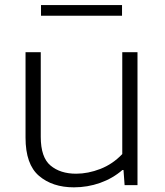

<svg xmlns="http://www.w3.org/2000/svg" viewBox="-20 -754 672 782"><path d="M281 9Q193.5 9 138.8 -37.8Q84 -84.5 84 -193.5V-541.5H146V-196.5Q146 -113 185.8 -79.8Q225.5 -46.5 290 -46.5Q338.5 -46.5 388.8 -66Q439 -85.5 478 -126.5V-541.5H540V0H487.5L483 -61.5H478.5Q438.5 -27 387.5 -9Q336.5 9 281 9ZM147 -690V-733.5H477V-690Z"/></svg>

Font: Encode Sans Exp Lt
Style: Regular
Weight: 300
Width: 7
Designer: Multiple Designers
Foundry: Impallari Type
Version: Version 3.002; ttfautohint (v1.8.3) -l 8 -r 50 -G 200 -x 14 